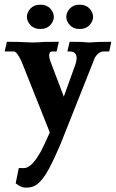

<svg xmlns="http://www.w3.org/2000/svg" viewBox="-40 -602 508 843"><path d="M137.2 -474.6Q109.4 -474.6 93.8 -491.7Q78.1 -508.8 78.1 -527.8Q78.1 -547.4 93.8 -564.5Q109.4 -581.5 137.2 -581.5Q165 -581.5 180.7 -564.5Q196.3 -547.4 196.3 -527.8Q196.3 -508.8 180.7 -491.7Q165 -474.6 137.2 -474.6ZM309.6 -474.6Q282.2 -474.6 266.6 -491.7Q251 -508.8 251 -527.8Q251 -547.4 266.6 -564.5Q282.2 -581.5 309.6 -581.5Q337.4 -581.5 353 -564.5Q368.7 -547.4 368.7 -527.8Q368.7 -508.8 353 -491.7Q337.4 -474.6 309.6 -474.6ZM265.6 -418.5Q303.2 -418.5 315.9 -418Q330.6 -417 337.4 -416.3Q344.2 -415.5 352.5 -415.5Q383.8 -418.5 448.7 -418.5L439.5 -376H414.6Q394 -376 377 -350.1L225.6 31.2Q200.7 90.3 174.8 139.4Q148.9 188.5 121.6 208Q103.5 221.7 78.1 221.7Q75.7 221.7 64.7 221.2Q53.7 220.7 28.8 203.1L42.5 135.7L64.5 136.2Q100.1 136.2 141.6 58.6Q154.8 33.7 178.7 -20.5L54.2 -333Q34.2 -376 20.5 -376H-19.5L-9.8 -418.5Q50.3 -418.5 71.3 -416.5Q83.5 -415.5 105 -415.5Q118.7 -415.5 128.9 -416.3Q139.2 -417 156.2 -418Q172.4 -418.5 218.3 -418.5L208.5 -376H188.5Q175.8 -376 175.8 -357.4Q175.8 -347.7 180.7 -334.5L240.2 -177.7L292 -321.8Q296.4 -334.5 296.4 -347.2Q296.4 -376 265.6 -376H255.9Z"/></svg>

Font: Quaaykop
Style: Bold
Weight: 700
Designer: Tup Wanders
Foundry: Free font, DO NOT SELL
Version: Version 1.00;July 31, 2023;FontCreator 11.5.0.2430 64-bit